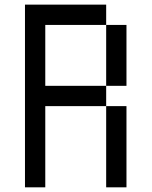

<svg xmlns="http://www.w3.org/2000/svg" viewBox="-20 -801 648 821"><path d="M434 -434V-347.2H173.6V0H86.8V-781.2H434V-694.4H173.6V-434ZM434 -347.2H520.8V0H434ZM434 -694.4H520.8V-434H434Z"/></svg>

Font: 8-bit Operator+
Style: Regular
Weight: 400
Designer: GrandChaos9000
Foundry: Grand Chaos Productions
Version: Version 1.2.0 - April 24, 2014